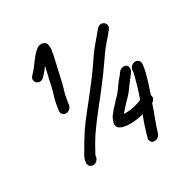

<svg xmlns="http://www.w3.org/2000/svg" viewBox="-172 -824 975 1018"><g transform="rotate(-30 316.0 -315.5)"><path d="M173 -25 174 -33C174 -34 177 -38 180 -45C185 -55 193 -69 204 -88C238 -148 288 -209 329 -262C356 -294 375 -322 400 -353C431 -393 460 -437 488 -476C511 -510 542 -541 568 -574C596 -607 548 -643 521 -608C495 -575 465 -544 438 -507C411 -468 382 -424 353 -387L319 -343C279 -290 230 -234 190 -175C167 -140 144 -100 126 -69C118 -56 113 -43 112 -33L111 -25C109 -8 122 6 138 6C155 6 171 -9 173 -25ZM570 -328 569 -317C566 -295 562 -289 555 -261C547 -229 537 -201 526 -169C495 -158 468 -148 426 -148H415C426 -163 440 -177 455 -194L475 -214C495 -235 500 -244 516 -266C530 -285 536 -292 550 -310L558 -320C564 -328 564 -337 564 -344C563 -374 523 -373 509 -352L501 -341C497 -336 492 -329 488 -325C467 -302 451 -272 432 -252L412 -232L411 -231C399 -215 382 -202 369 -183L360 -172C355 -166 351 -156 347 -146C328 -99 372 -86 416 -86C446 -86 474 -90 500 -97C485 -60 473 -24 462 16C460 23 455 32 461 44C474 70 513 56 519 32C534 -21 556 -69 573 -123C588 -133 595 -147 588 -163C603 -208 624 -266 631 -317L632 -328C634 -345 622 -359 605 -359C588 -359 572 -345 570 -328ZM151 -304C168 -304 184 -318 186 -335L190 -360C191 -365 192 -371 193 -377L198 -401C207 -429 215 -459 222 -493C230 -534 245 -586 252 -633C254 -646 253 -658 251 -667C246 -689 214 -696 193 -680C156 -652 134 -607 105 -578L104 -577L96 -568C67 -539 109 -499 139 -530L148 -539C159 -551 169 -563 180 -578C177 -564 173 -547 170 -535L161 -497C158 -485 157 -474 155 -466C147 -433 133 -399 128 -360L124 -335C122 -318 134 -304 151 -304Z"/></g></svg>

Font: PolanStronk
Style: BdIta
Weight: 700
Version: Version 1.0